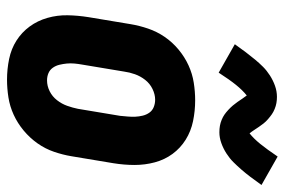

<svg xmlns="http://www.w3.org/2000/svg" viewBox="-152 -651 811 547"><g transform="rotate(90 253.5 -377.5)"><path d="M207 8Q207 8 207 8Q207 8 207 8Q177 8 148 2Q119 -4 95.5 -19Q72 -34 55.5 -56.5Q39 -79 31 -107Q23 -135 23.5 -164.5Q24 -194 29 -225L49 -345Q53 -369 61.5 -394Q70 -419 85 -441Q100 -463 121 -480.5Q142 -498 166 -509Q190 -520 215.5 -524Q241 -528 266 -528Q266 -528 266 -528Q266 -528 266 -528Q296 -528 325 -522Q354 -516 378 -501Q402 -486 418.5 -463.5Q435 -441 442.5 -413Q450 -385 450 -355.5Q450 -326 445 -295L425 -175Q421 -151 412.5 -126Q404 -101 388.5 -79Q373 -57 352 -39.5Q331 -22 307 -11Q283 0 257.5 4Q232 8 207 8ZM209 -106Q225 -106 240 -113.5Q255 -121 265.5 -134.5Q276 -148 281.5 -163.5Q287 -179 290 -194L310 -314Q311 -325 312 -336Q313 -347 312.5 -357.5Q312 -368 309.5 -378.5Q307 -389 301 -397.5Q295 -406 285 -410Q275 -414 264 -414Q249 -414 233.5 -406.5Q218 -399 207.5 -385.5Q197 -372 191.5 -356.5Q186 -341 184 -326L164 -206Q162 -195 161 -184Q160 -173 161 -162.5Q162 -152 164.5 -141.5Q167 -131 173 -122.5Q179 -114 188.5 -110Q198 -106 209 -106ZM187 -595 106 -641Q118 -658 129 -672.5Q140 -687 150 -699Q160 -711 170.5 -721.5Q181 -732 195 -741Q209 -750 224.5 -755.5Q240 -761 256 -761Q265 -761 273.5 -759.5Q282 -758 290.5 -754.5Q299 -751 305.5 -746.5Q312 -742 319.5 -735.5Q327 -729 332 -722.5Q337 -716 341.5 -709.5Q346 -703 350.5 -696Q355 -689 360 -683Q375 -695 390 -713.5Q405 -732 426 -763L507 -717Q495 -700 484 -685.5Q473 -671 462.5 -659Q452 -647 441.5 -636.5Q431 -626 417 -617Q403 -608 387.5 -602.5Q372 -597 357 -597Q347 -597 338.5 -598.5Q330 -600 321.5 -603.5Q313 -607 306.5 -611.5Q300 -616 293 -622.5Q286 -629 280.5 -635.5Q275 -642 270.5 -648.5Q266 -655 261 -662.5Q256 -670 252 -675Q237 -663 222 -644.5Q207 -626 187 -595Z"/></g></svg>

Font: Iosevka SS04 Heavy Oblique
Style: Regular
Weight: 900
Italic angle: -9°
Monospace: yes
Designer: Belleve Invis
Foundry: Belleve Invis
Version: Version 19.0.0; ttfautohint (v1.8.4)